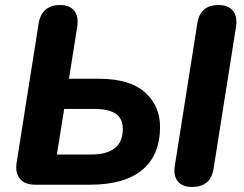

<svg xmlns="http://www.w3.org/2000/svg" viewBox="-20 -734 968 763"><path d="M120 0Q79 0 59.5 -23Q40 -46 46 -87L133 -637Q138 -674 159.5 -694Q181 -714 218 -714Q257 -714 275 -691.5Q293 -669 287 -628L254 -421H373Q496 -421 556 -367Q616 -313 616 -230Q616 -118 545.5 -59Q475 0 338 0ZM743 9Q705 9 686.5 -13.5Q668 -36 675 -77L764 -640Q775 -714 848 -714Q887 -714 905.5 -691.5Q924 -669 918 -628L829 -65Q818 9 743 9ZM206 -120H341Q468 -120 468 -221Q468 -262 441 -281.5Q414 -301 352 -301H235Z"/></svg>

Font: Nunito ExtraBold
Style: Italic
Weight: 800
Italic angle: -9°
Designer: Vernon Adams
Foundry: Vernon Adams
Version: Version 3.601; ttfautohint (v1.8.2.53-6de2)